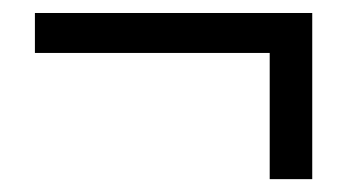

<svg xmlns="http://www.w3.org/2000/svg" viewBox="-20 -381 537 297"><path d="M397.2 -103.9V-299.1H34V-360.9H463V-103.9Z"/></svg>

Font: Source Sans 3
Style: Regular
Weight: 200
Designer: Paul D. Hunt
Foundry: Adobe
Version: Version 3.046;hotconv 1.0.118;makeotfexe 2.5.65603